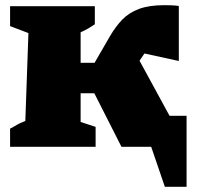

<svg xmlns="http://www.w3.org/2000/svg" viewBox="-20 -568 763 743"><path d="M19 0V-70Q36 -79 44.5 -84.5Q53 -90 78 -100L90 -440L19 -467V-544H347V-474Q337 -467 322.5 -458.5Q308 -450 292 -443V-325H346L405 -427Q427 -465 453 -492Q479 -519 518 -533.5Q557 -548 616 -548Q627 -548 642 -547.5Q657 -547 672 -545V-332L539 -361L520 -333L636 -120H702V155H618L565 0H450L345 -207H292V-96L350 -77V0Z"/></svg>

Font: Piazzolla SC Black
Style: Regular
Weight: 900
Designer: Juan Pablo del Peral
Foundry: Huerta Tipografica
Version: Version 1.330